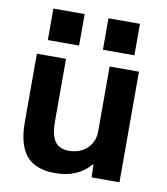

<svg xmlns="http://www.w3.org/2000/svg" viewBox="-84 -809 772 889"><g transform="rotate(10 302.5 -364.5)"><path d="M234 10Q142 10 99 -41Q56 -92 56 -200V-520H193V-227Q193 -162 213.5 -132.5Q234 -103 280 -103Q315 -103 341.5 -117.5Q368 -132 383 -157Q398 -182 398 -214V-520H536V0H405L403 -61H401Q370 -25 329 -7.5Q288 10 234 10ZM354 -591V-739H502V-591ZM95 -591V-739H242V-591Z"/></g></svg>

Font: M PLUS 1 Thin
Style: Bold
Weight: 700
Version: Version 1.001